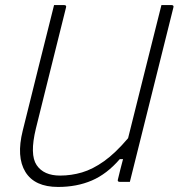

<svg xmlns="http://www.w3.org/2000/svg" viewBox="-20 -720 707 760"><path d="M210 20Q117 20 80.5 -39.5Q44 -99 70 -203Q82 -250 97.5 -313.5Q113 -377 131.5 -450.5Q150 -524 169 -600Q175 -625 181.5 -650Q188 -675 194 -700H233Q245 -700 241 -689Q219 -600 197 -512.5Q175 -425 156 -348Q137 -271 122 -211Q97 -108 125 -66.5Q153 -25 218 -25Q262 -25 304.5 -37.5Q347 -50 392 -82Q437 -114 487 -173Q520 -305 553 -437Q586 -569 619 -700H658Q670 -700 666 -689Q629 -542 592.5 -394.5Q556 -247 519 -100Q513 -75 506.5 -50Q500 -25 494 0H455Q443 0 447 -11Q456 -49 467 -90H454Q403 -31 343.5 -5.5Q284 20 210 20Z"/></svg>

Font: Recursive Sn Lnr St Lt
Style: Italic
Weight: 300
Italic angle: -15°
Version: Version 1.079;hotconv 1.0.112;makeotfexe 2.5.65598; ttfautoh